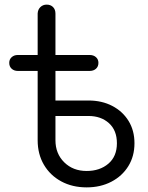

<svg xmlns="http://www.w3.org/2000/svg" viewBox="-20 -801 641 831"><path d="M355 10Q293 10 245 -16Q197 -42 170 -88Q143 -134 143 -194V-743Q144 -760 155 -770.5Q166 -781 182 -781Q199 -781 209.5 -770.5Q220 -760 220 -742V-366H363Q421 -366 466 -342.5Q511 -319 536.5 -277.5Q562 -236 562 -181Q562 -125 535.5 -82Q509 -39 462 -14.5Q415 10 355 10ZM355 -61Q412 -61 449 -92.5Q486 -124 486 -181Q486 -237 451.5 -268Q417 -299 363 -299H220V-194Q220 -136 258 -98.5Q296 -61 355 -61ZM57 -494Q41 -494 30.5 -503.5Q20 -513 20 -529Q20 -544 30.5 -553.5Q41 -563 57 -563H368Q385 -563 395.5 -553.5Q406 -544 406 -529Q406 -513 395.5 -503.5Q385 -494 368 -494Z"/></svg>

Font: Comfortaa
Style: Regular
Weight: 400
Designer: Johan Aakerlund
Foundry: Johan Aakerlund
Version: Version 3.104; ttfautohint (v1.8.1.43-b0c9)